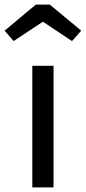

<svg xmlns="http://www.w3.org/2000/svg" viewBox="-48 -812 372 832"><path d="M184 0H92V-527H184ZM-28 -679 107 -792H168L304 -679L264 -634L138 -718L11 -634Z"/></svg>

Font: Fira Sans
Style: Regular
Weight: 400
Designer: bBox Type GmbH & Carrois Corporate GbR & Edenspiekermann AG
Foundry: bBox Type GmbH & Carrois Corporate GbR & Edenspiekermann AG
Version: Version 4.301